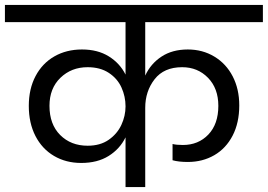

<svg xmlns="http://www.w3.org/2000/svg" viewBox="-47 -760 1088 780"><path d="M543 -670V-453Q565 -501 609 -530Q653 -559 716 -559Q776 -559 824 -530Q872 -501 898.5 -449.5Q925 -398 925 -332Q925 -261 898 -209Q871 -157 823.5 -129.5Q776 -102 716 -102Q679 -102 654 -109V-175Q670 -171 696 -171Q759 -171 799.5 -213.5Q840 -256 840 -330Q840 -401 798 -444Q756 -487 693 -487Q619 -487 581 -438Q543 -389 543 -322V0H463V-202Q440 -155 394.5 -126.5Q349 -98 283 -98Q221 -98 172.5 -126.5Q124 -155 97 -207.5Q70 -260 70 -330Q70 -399 97.5 -451Q125 -503 174 -531Q223 -559 286 -559Q350 -559 395 -531Q440 -503 463 -457V-670H-27V-740H1021V-670ZM309 -168Q360 -168 394.5 -192Q429 -216 446 -252.5Q463 -289 463 -328Q463 -368 446.5 -404.5Q430 -441 395 -464Q360 -487 309 -487Q243 -487 198.5 -444Q154 -401 154 -330Q154 -255 197.5 -211.5Q241 -168 309 -168Z"/></svg>

Font: MSTAGE
Style: Regular
Weight: 400
Designer: Ninad Kale (Devanagari), Jonny Pinhorn (Latin)
Foundry: Indian Type Foundry
Version: 4.004